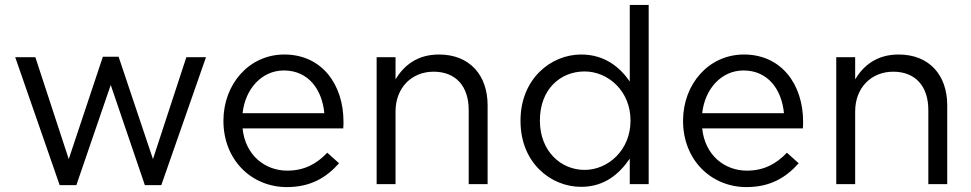

<svg xmlns="http://www.w3.org/2000/svg" viewBox="-20 -750 3956 782"><path d="M124 -517H42L223 4H291L431 -404L570 4H637L819 -517H739L603 -102L463 -519H399L260 -102Z M968 -227H1378C1379 -239 1379 -247 1379 -254C1379 -406 1291 -528 1138 -528C995 -528 890 -408 890 -258C890 -97 1006 12 1148 12C1246 12 1309 -27 1361 -85L1313 -128C1271 -84 1221 -55 1150 -55C1059 -55 979 -118 968 -227ZM1301 -289H968C979 -389 1047 -463 1136 -463C1238 -463 1292 -383 1301 -289Z M1591 -427V-517H1514V0H1591V-296C1591 -393 1657 -458 1746 -458C1837 -458 1889 -398 1889 -302V0H1966V-321C1966 -444 1893 -528 1768 -528C1679 -528 1625 -483 1591 -427Z M2347 11C2442 11 2503 -42 2545 -104V0H2622V-730H2545V-418C2505 -476 2443 -528 2347 -528C2223 -528 2100 -428 2100 -259V-257C2100 -87 2223 11 2347 11ZM2361 -58C2263 -58 2179 -136 2179 -258V-260C2179 -385 2261 -459 2361 -459C2457 -459 2548 -379 2548 -260V-258C2548 -139 2457 -58 2361 -58Z M2840 -227H3250C3251 -239 3251 -247 3251 -254C3251 -406 3163 -528 3010 -528C2867 -528 2762 -408 2762 -258C2762 -97 2878 12 3020 12C3118 12 3181 -27 3233 -85L3185 -128C3143 -84 3093 -55 3022 -55C2931 -55 2851 -118 2840 -227ZM3173 -289H2840C2851 -389 2919 -463 3008 -463C3110 -463 3164 -383 3173 -289Z M3463 -427V-517H3386V0H3463V-296C3463 -393 3529 -458 3618 -458C3709 -458 3761 -398 3761 -302V0H3838V-321C3838 -444 3765 -528 3640 -528C3551 -528 3497 -483 3463 -427Z"/></svg>

Font: Mission
Style: Regular
Weight: 400
Version: Version 1.000;FEAKit 1.0